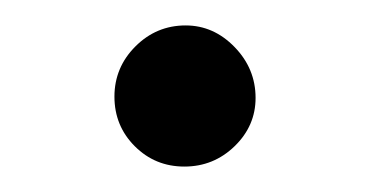

<svg xmlns="http://www.w3.org/2000/svg" viewBox="-20 -120 290 151"><path d="M181 -43Q181 -21 164.5 -5Q148 11 125 11Q102 11 86 -5Q70 -21 70 -44Q70 -67 86.5 -83.5Q103 -100 126 -100Q148 -100 164.5 -83Q181 -66 181 -43Z"/></svg>

Font: STIX MathJax Main
Style: Regular
Weight: 400
Designer: MicroPress Inc., with final additions and corrections provided by Coen Hoffman, Elsevier (retired)
Version: Version 1.1.1